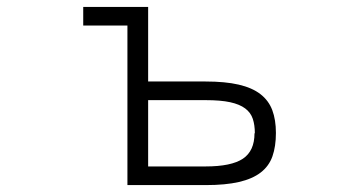

<svg xmlns="http://www.w3.org/2000/svg" viewBox="-20 -496 1040 556"><path d="M718 -110Q718 -134 712 -152Q706 -170 690 -182Q674 -194 646.5 -200Q619 -206 576 -206H409V-14H575Q650 -14 683.5 -36.5Q717 -59 717 -110ZM779 -111Q779 -72 769 -43.5Q759 -15 735 3.5Q711 22 672 31Q633 40 576 40H349V-422H221V-476H409V-260H575Q632 -260 671 -251Q710 -242 734 -223.5Q758 -205 768.5 -177Q779 -149 779 -111Z"/></svg>

Font: NanumGothicCoding
Style: Regular
Weight: 400
Monospace: yes
Designer: Kwon Bruce; Nicolas Noh; Sung-woo Choi; Go-un Cha; Soo-hyun Park;
Foundry: NHN Corporation
Version: Version 2.000;PS 1;hotconv 1.0.49;makeotf.lib2.0.14853